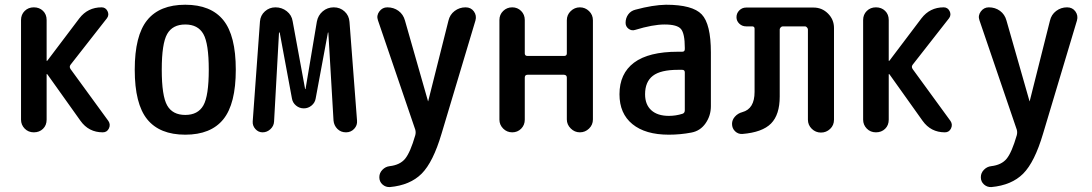

<svg xmlns="http://www.w3.org/2000/svg" viewBox="-20 -550 4540 798"><path d="M67.4 -52.7V-466.8Q67.4 -489.3 82.5 -504.4Q97.7 -519.5 120.6 -519.5Q143.6 -519.5 158.7 -504.9Q173.8 -490.2 173.8 -466.8V-297.9Q173.8 -296.9 174.8 -296.9L176.8 -297.9L309.6 -473.6Q344.7 -519.5 402.3 -519.5Q418.9 -519.5 426.8 -503.9Q434.6 -488.3 424.8 -474.6L273.4 -281.2Q266.6 -272.5 273.4 -262.7L430.7 -46.9Q440.4 -32.2 432.6 -16.1Q424.8 0 407.2 0Q348.6 0 314.5 -47.9L176.8 -241.2Q175.8 -242.2 174.8 -242.2Q173.8 -242.2 173.8 -241.2V-52.7Q173.8 -29.3 158.7 -14.6Q143.6 0 120.6 0Q97.7 0 82.5 -15.6Q67.4 -31.2 67.4 -52.7Z M825.2 -408.7Q802.7 -448.2 750 -448.2Q697.3 -448.2 674.8 -408.7Q652.3 -369.1 652.3 -260.3Q652.3 -151.4 674.8 -111.8Q697.3 -72.3 750 -72.3Q802.7 -72.3 825.2 -111.8Q847.7 -151.4 847.7 -260.3Q847.7 -369.1 825.2 -408.7ZM908.2 -54.2Q856.4 9.8 750 9.8Q643.6 9.8 591.8 -54.2Q540 -118.2 540 -260.3Q540 -402.3 591.8 -466.3Q643.6 -530.3 750 -530.3Q856.4 -530.3 908.2 -466.3Q960 -402.3 960 -260.3Q960 -118.2 908.2 -54.2Z M1071.3 0Q1053.7 0 1041.5 -13.7Q1029.3 -27.3 1030.3 -44.9L1060.5 -460.9Q1062.5 -486.3 1081.1 -502.9Q1099.6 -519.5 1125 -519.5Q1151.4 -519.5 1171.9 -503.4Q1192.4 -487.3 1196.3 -461.9L1248 -180.7Q1248 -179.7 1249 -179.7Q1250 -179.7 1250 -180.7L1296.9 -460Q1301.8 -486.3 1321.3 -502.9Q1340.8 -519.5 1367.2 -519.5Q1393.6 -519.5 1412.1 -502.4Q1430.7 -485.4 1432.6 -459L1463.9 -48.8Q1465.8 -29.3 1452.1 -14.6Q1438.5 0 1418 0Q1396.5 0 1382.3 -14.2Q1368.2 -28.3 1366.2 -48.8L1344.7 -414.1Q1344.7 -415 1343.8 -415Q1342.8 -415 1342.8 -414.1L1292 -140.6Q1289.1 -123 1274.9 -111.3Q1260.7 -99.6 1242.7 -99.6Q1224.6 -99.6 1210.4 -111.3Q1196.3 -123 1193.4 -140.6L1142.6 -414.1Q1142.6 -415 1140.6 -415Q1139.6 -415 1139.6 -414.1L1119.1 -44.9Q1118.2 -26.4 1104 -13.2Q1089.8 0 1071.3 0Z M1706.1 -10.7 1550.8 -465.8Q1543.9 -485.4 1556.6 -502.4Q1569.3 -519.5 1589.8 -519.5Q1616.2 -519.5 1636.2 -504.9Q1656.2 -490.2 1663.1 -464.8L1758.8 -129.9V-128.9L1759.8 -129.9L1843.8 -463.9Q1849.6 -489.3 1869.6 -504.4Q1889.6 -519.5 1915 -519.5Q1937.5 -519.5 1949.7 -502.4Q1961.9 -485.4 1956.1 -464.8L1815.4 4.9Q1780.3 124 1732.4 171.9Q1684.6 219.7 1600.6 227.5Q1583 228.5 1569.8 216.8Q1556.6 205.1 1556.6 186.5Q1556.6 168.9 1569.3 155.8Q1582 142.6 1599.6 140.6Q1642.6 135.7 1664.1 109.4Q1685.5 83 1706.1 11.7Q1709 0 1706.1 -10.7Z M2055.7 -52.7V-466.8Q2055.7 -489.3 2071.3 -504.4Q2086.9 -519.5 2108.9 -519.5Q2130.9 -519.5 2146 -504.4Q2161.1 -489.3 2161.1 -466.8V-328.1Q2161.1 -317.4 2172.9 -317.4H2324.2Q2335.9 -317.4 2335.9 -328.1V-465.8Q2335.9 -488.3 2352.1 -503.9Q2368.2 -519.5 2390.1 -519.5Q2412.1 -519.5 2428.2 -503.9Q2444.3 -488.3 2444.3 -465.8V-53.7Q2444.3 -31.2 2428.2 -15.6Q2412.1 0 2390.1 0Q2368.2 0 2352.1 -16.1Q2335.9 -32.2 2335.9 -53.7V-227.5Q2335.9 -238.3 2324.2 -239.3H2172.9Q2161.1 -239.3 2161.1 -227.5V-52.7Q2161.1 -30.3 2146 -15.1Q2130.9 0 2108.9 0Q2086.9 0 2071.3 -15.6Q2055.7 -31.2 2055.7 -52.7Z M2797.9 -259.8Q2725.6 -259.8 2693.4 -234.9Q2661.1 -210 2661.1 -158.2Q2661.1 -115.2 2687 -91.8Q2712.9 -68.4 2759.8 -68.4Q2789.1 -68.4 2816.4 -77.1Q2826.2 -80.1 2826.2 -91.8V-249Q2826.2 -259.8 2815.4 -259.8ZM2759.8 9.8Q2662.1 9.8 2608.4 -34.2Q2554.7 -78.1 2554.7 -158.2Q2554.7 -244.1 2615.2 -289.6Q2675.8 -335 2797.9 -335H2815.4Q2826.2 -335 2826.2 -345.7V-351.6Q2826.2 -410.2 2810.5 -429.2Q2794.9 -448.2 2742.2 -448.2Q2693.4 -448.2 2620.1 -425.8Q2605.5 -420.9 2592.8 -430.2Q2580.1 -439.5 2580.1 -455.1Q2580.1 -474.6 2590.8 -489.7Q2601.6 -504.9 2621.1 -509.8Q2693.4 -529.3 2748 -530.3Q2858.4 -530.3 2896.5 -490.2Q2934.6 -450.2 2934.6 -332V-108.4Q2934.6 -69.3 2912.6 -37.6Q2890.6 -5.9 2853.5 1Q2807.6 9.8 2759.8 9.8Z M3065.4 6.8Q3047.9 7.8 3035.2 -4.4Q3022.5 -16.6 3022.5 -35.2Q3022.5 -51.8 3034.7 -65.4Q3046.9 -79.1 3065.4 -84Q3116.2 -97.7 3116.2 -168V-430.7Q3116.2 -439.5 3107.4 -440.4H3081.1Q3064.5 -440.4 3052.7 -451.7Q3041 -462.9 3041 -478.5Q3041 -495.1 3052.7 -506.8Q3064.5 -518.6 3081.1 -518.6H3361.3Q3396.5 -518.6 3421.4 -493.7Q3446.3 -468.8 3446.3 -433.6V-52.7Q3446.3 -29.3 3430.2 -14.2Q3414.1 1 3392.1 1Q3370.1 1 3354 -14.6Q3337.9 -30.3 3337.9 -52.7V-427.7Q3337.9 -431.6 3334 -436Q3330.1 -440.4 3326.2 -440.4H3233.4Q3228.5 -440.4 3224.6 -436Q3220.7 -431.6 3220.7 -427.7V-148.4Q3220.7 -73.2 3184.6 -36.6Q3148.4 0 3065.4 6.8Z M3567.4 -52.7V-466.8Q3567.4 -489.3 3582.5 -504.4Q3597.7 -519.5 3620.6 -519.5Q3643.6 -519.5 3658.7 -504.9Q3673.8 -490.2 3673.8 -466.8V-297.9Q3673.8 -296.9 3674.8 -296.9L3676.8 -297.9L3809.6 -473.6Q3844.7 -519.5 3902.3 -519.5Q3918.9 -519.5 3926.8 -503.9Q3934.6 -488.3 3924.8 -474.6L3773.4 -281.2Q3766.6 -272.5 3773.4 -262.7L3930.7 -46.9Q3940.4 -32.2 3932.6 -16.1Q3924.8 0 3907.2 0Q3848.6 0 3814.5 -47.9L3676.8 -241.2Q3675.8 -242.2 3674.8 -242.2Q3673.8 -242.2 3673.8 -241.2V-52.7Q3673.8 -29.3 3658.7 -14.6Q3643.6 0 3620.6 0Q3597.7 0 3582.5 -15.6Q3567.4 -31.2 3567.4 -52.7Z M4206.1 -10.7 4050.8 -465.8Q4043.9 -485.4 4056.6 -502.4Q4069.3 -519.5 4089.8 -519.5Q4116.2 -519.5 4136.2 -504.9Q4156.2 -490.2 4163.1 -464.8L4258.8 -129.9V-128.9L4259.8 -129.9L4343.8 -463.9Q4349.6 -489.3 4369.6 -504.4Q4389.6 -519.5 4415 -519.5Q4437.5 -519.5 4449.7 -502.4Q4461.9 -485.4 4456.1 -464.8L4315.4 4.9Q4280.3 124 4232.4 171.9Q4184.6 219.7 4100.6 227.5Q4083 228.5 4069.8 216.8Q4056.6 205.1 4056.6 186.5Q4056.6 168.9 4069.3 155.8Q4082 142.6 4099.6 140.6Q4142.6 135.7 4164.1 109.4Q4185.5 83 4206.1 11.7Q4209 0 4206.1 -10.7Z"/></svg>

Font: Rounded-X Mgen+ 1mn medium
Style: Regular
Weight: 500
Designer: [Source Han Sans]
Ryoko NISHIZUKA  (kana & ideographs); Paul D. Hunt (Latin, Greek & Cyrillic); Wenlong ZHANG  (bopomofo
Version: Version 1.059.20150602